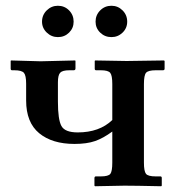

<svg xmlns="http://www.w3.org/2000/svg" viewBox="-20 -646 621 667"><path d="M312 -570.8Q312 -593.8 328.1 -609.9Q344.2 -626 367.2 -626Q389.6 -626 405.8 -609.9Q421.9 -593.8 421.9 -570.8Q421.9 -548.3 405.8 -532.7Q389.6 -517.1 367.2 -517.1Q344.2 -517.1 328.1 -532.7Q312 -548.3 312 -570.8ZM126 -570.8Q126 -593.8 142.3 -609.9Q158.7 -626 181.2 -626Q204.1 -626 220 -609.9Q235.8 -593.8 235.8 -570.8Q235.8 -548.3 220 -532.7Q204.1 -517.1 181.2 -517.1Q158.7 -517.1 142.3 -533Q126 -548.8 126 -570.8ZM370.1 -354Q370.1 -383.8 363 -392.8Q356 -401.9 330.1 -401.9H314Q309.1 -401.9 309.1 -407.2V-434.1L310.1 -436L419.9 -434.1L549.8 -436L551.8 -434.1V-407.2Q551.8 -401.9 545.9 -401.9H521Q495.1 -401.9 487.5 -393.3Q480 -384.8 480 -354V-81.1Q480 -51.3 487.1 -42.2Q494.1 -33.2 521 -33.2H537.1Q542 -33.2 542 -27.8V-1L540 1Q449.2 -1 412.1 -1L310.1 1L308.1 -1V-26.9Q308.1 -33.2 313 -33.2H330.1Q356.4 -33.2 363.3 -42Q370.1 -50.8 370.1 -81.1V-189Q338.9 -166 310.3 -156Q281.7 -146 238.8 -146Q161.1 -146 116 -183.3Q70.8 -220.7 70.8 -296.9V-355Q70.8 -383.8 63.2 -392.8Q55.7 -401.9 29.8 -401.9H22Q17.1 -401.9 17.1 -407.2V-434.1L18.1 -436L121.1 -433.1L241.2 -436L242.2 -434.1V-408.2Q242.2 -401.9 235.8 -401.9H221.2Q196.8 -401.9 189 -393.3Q181.2 -384.8 181.2 -359.9V-293Q181.2 -230.5 193.4 -208.3Q205.6 -186 250 -186Q325.2 -186 370.1 -229Z"/></svg>

Font: Linux Libertine G
Style: Bold
Weight: 700
Designer: Philipp H. Poll
Foundry: Philipp H. Poll
Version: Version 5.0.3